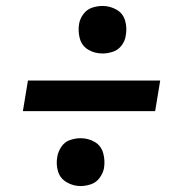

<svg xmlns="http://www.w3.org/2000/svg" viewBox="-20 -663 616 646"><path d="M325 -483Q342 -483 360 -489Q378 -495 389.5 -510.5Q401 -526 403 -543Q408 -569 401 -593.5Q394 -618 372 -630.5Q350 -643 325 -643Q307 -643 289.5 -637Q272 -631 260.5 -615.5Q249 -600 246 -582Q242 -556 249 -532Q256 -508 277.5 -495.5Q299 -483 325 -483ZM502 -289 519 -392H74L57 -289ZM251 -37Q268 -37 286 -43Q304 -49 315.5 -65Q327 -81 330 -98Q334 -124 327 -148.5Q320 -173 298.5 -185.5Q277 -198 251 -198Q234 -198 216 -192Q198 -186 187 -170Q176 -154 173 -137Q168 -111 175 -87Q182 -63 204 -50Q226 -37 251 -37Z"/></svg>

Font: Iosevka Sparkle
Style: Bold Italic
Weight: 700
Italic angle: -9°
Designer: Belleve Invis
Foundry: Belleve Invis
Version: Version 4.5.0; ttfautohint (v1.8.3)